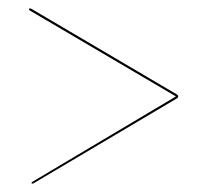

<svg xmlns="http://www.w3.org/2000/svg" viewBox="-20 -573 472 460"><path d="M49.5 -551Q49.5 -553 51.5 -553Q52.5 -553 55 -552L402.5 -347.5Q407 -345 407 -342Q407 -339 402.5 -336.5L61.5 -134.5Q59.5 -133 58 -133Q55.5 -133 55.5 -135Q55.5 -136 58.5 -138L401.5 -342L52 -547.5Q49.5 -549 49.5 -551Z"/></svg>

Font: Fraunces 144pt Light
Style: Regular
Weight: 300
Version: Version 1.000;[b76b70a41]